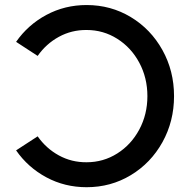

<svg xmlns="http://www.w3.org/2000/svg" viewBox="-20 -741 765 774"><path d="M44.9 -134.8 131.8 -191.4Q166 -142.6 217.3 -114.5Q268.6 -86.4 329.1 -86.9Q396.5 -86.9 452.6 -122.3Q508.8 -157.7 541.5 -218.8Q574.2 -279.8 574.2 -353.5Q574.2 -427.2 541.5 -488.3Q508.8 -549.3 452.6 -584.7Q396.5 -620.1 329.1 -620.1Q268.6 -620.6 217.3 -592.5Q166 -564.5 131.8 -515.6L44.9 -572.3Q92.8 -641.1 167 -680.9Q241.2 -720.7 329.1 -720.7Q426.8 -720.7 507.3 -672.1Q587.9 -623.5 634.8 -539.3Q681.6 -455.1 681.6 -353.5Q681.6 -252 634.8 -167.7Q587.9 -83.5 507.3 -34.9Q426.8 13.7 329.1 13.7Q241.2 13.7 167 -26.1Q92.8 -65.9 44.9 -134.8Z"/></svg>

Font: Wanted Sans Medium
Style: Regular
Weight: 500
Designer: Original Design by Kil Hyung-jin and Kang Hanbin, Wanted Lab, Inc; Hangeul from Source Han Sans by Jang Soo-young and Ka
Foundry: Wanted Lab, Inc.
Version: Version 1.001